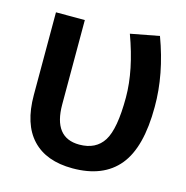

<svg xmlns="http://www.w3.org/2000/svg" viewBox="-111 -857 944 973"><g transform="rotate(15 361.0 -370.5)"><path d="M354.5 10.7Q215.8 10.7 142.6 -67.4Q69.3 -145.5 69.3 -297.9V-731.4H220.7V-289.1Q220.7 -114.3 356.4 -114.3Q443.4 -114.3 483.4 -177.7Q523.4 -241.2 523.4 -406.2Q523.4 -548.8 459 -723.6L609.4 -752Q677.7 -568.4 676.8 -397.5Q676.8 -185.5 596.2 -87.4Q515.6 10.7 354.5 10.7Z"/></g></svg>

Font: Gen Shin Gothic Bold
Style: Bold
Weight: 700
Designer: [Source Han Sans]
Ryoko NISHIZUKA  (kana & ideographs); Paul D. Hunt (Latin, Greek & Cyrillic); Wenlong ZHANG  (bopomofo
Version: Version 1.002.20150607